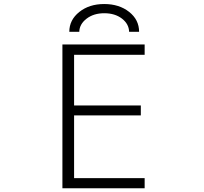

<svg xmlns="http://www.w3.org/2000/svg" viewBox="-20 -958 1040 978"><path d="M297.9 -731.4H716.8V-678.7H357.4V-420.9H697.3V-370.1H357.4V-50.8H716.8V1H297.9ZM383.8 -795.9H333Q333 -856.4 383.8 -897Q434.6 -937.5 510.7 -937.5Q586.9 -937.5 637.7 -897.5Q688.5 -857.4 688.5 -795.9H637.7Q636.7 -835.9 601.1 -863.3Q565.4 -890.6 511.2 -890.6Q457 -890.6 420.9 -862.8Q384.8 -835 383.8 -795.9Z"/></svg>

Font: Gen Shin Gothic Monospace Light
Style: Regular
Weight: 300
Designer: [Source Han Sans]
Ryoko NISHIZUKA  (kana & ideographs); Paul D. Hunt (Latin, Greek & Cyrillic); Wenlong ZHANG  (bopomofo
Version: Version 1.002.20150607